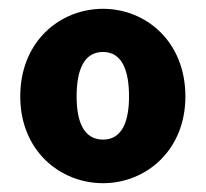

<svg xmlns="http://www.w3.org/2000/svg" viewBox="-20 -833 467 436"><path d="M214 -417C311 -417 401 -491 401 -614C401 -739 311 -813 214 -813C116 -813 26 -739 26 -614C26 -491 116 -417 214 -417ZM214 -516C171 -516 154 -555 154 -614C154 -675 171 -715 214 -715C256 -715 273 -675 273 -614C273 -555 256 -516 214 -516Z"/></svg>

Font: Noto Sans T Chinese Black
Style: Bold
Weight: 900
Designer: Ryoko NISHIZUKA (kana & ideographs); Paul D. Hunt (Latin, Greek & Cyrillic); Wenlong ZHANG (bopomofo); Sandoll Communica
Foundry: Adobe Systems Incorporated
Version: Version 1.000;PS 1;hotconv 1.0.78;makeotf.lib2.5.61930